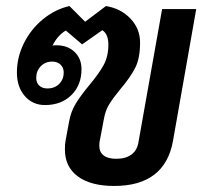

<svg xmlns="http://www.w3.org/2000/svg" viewBox="-20 -606 679 636"><path d="M630 -576 553 -139Q526 10 358 10Q281 10 238 -21.5Q195 -53 195 -111Q195 -129 197 -139L209 -204Q215 -237 231 -263Q247 -289 275 -323Q307 -361 323 -390Q339 -419 339 -458Q339 -493 319 -506L252 -459L198 -505Q170 -488 154 -455Q158 -456 167 -456Q204 -456 227 -434Q250 -412 250 -377Q250 -324 216.5 -291Q183 -258 129 -258Q88 -258 62 -288Q36 -318 36 -366Q36 -416 59 -462.5Q82 -509 122 -542Q162 -575 210 -586L262 -534L331 -586Q380 -578 412 -544.5Q444 -511 444 -465Q444 -413 428 -381.5Q412 -350 379 -311Q355 -282 342 -261Q329 -240 324 -211L310 -137Q309 -132 309 -123Q309 -102 323.5 -91Q338 -80 365 -80Q397 -80 416 -94.5Q435 -109 439 -137L517 -576ZM153 -402Q130 -402 115 -386.5Q100 -371 100 -348Q100 -332 110 -322.5Q120 -313 137 -313Q161 -313 176 -328Q191 -343 191 -366Q191 -382 180.5 -392Q170 -402 153 -402Z"/></svg>

Font: Sarabun SemiBold
Style: Italic
Weight: 600
Italic angle: -10°
Designer: Suppakit Chalermlarp | Katatrad Co.,Ltd.
Foundry: Cadson Demak Co.,Ltd.
Version: Version 1.000; ttfautohint (v1.6)